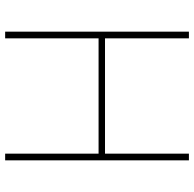

<svg xmlns="http://www.w3.org/2000/svg" viewBox="-24 -730 754 746"><g transform="rotate(90 353.0 -357.0)"><path d="M603 0V-714H577V-388H129V-714H103V0H129V-363H577V0Z"/></g></svg>

Font: Noto Sans Syriac Eastern Thin
Style: Regular
Weight: 100
Designer: Patrick Giasson and the Monotype Design Team
Foundry: Monotype Imaging Inc.
Version: Version 3.001